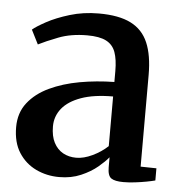

<svg xmlns="http://www.w3.org/2000/svg" viewBox="-45 -600 618 653"><g transform="rotate(5 263.5 -273.0)"><path d="M180.5 10.5Q137.5 10.5 101 -7Q64.5 -24.5 42.2 -59.2Q20 -94 20 -146Q20 -195 46.8 -229.2Q73.5 -263.5 119 -285Q164.5 -306.5 221.5 -316.8Q278.5 -327 339.5 -328V-365Q339.5 -405 330.5 -429.8Q321.5 -454.5 298.8 -466.2Q276 -478 234 -478Q178.5 -478 136 -461.5Q93.5 -445 69 -432.5L44.5 -481Q57 -492 89.5 -509.8Q122 -527.5 168 -541.5Q214 -555.5 267 -555.5Q335.5 -555.5 376.2 -535Q417 -514.5 435.2 -471.8Q453.5 -429 453.5 -362V-49L507.5 -48V-6.5Q496.5 -3.5 478 0Q459.5 3.5 438.8 6Q418 8.5 399.5 8.5Q370.5 8.5 358 0Q345.5 -8.5 345.5 -37.5V-71.5Q334 -57 310.8 -37.5Q287.5 -18 254.5 -3.8Q221.5 10.5 180.5 10.5ZM232.5 -60Q258 -60 287.5 -74Q317 -88 339.5 -109V-278.5Q274 -278.5 230.8 -263Q187.5 -247.5 166 -220.8Q144.5 -194 144.5 -159.5Q144.5 -126 156 -104Q167.5 -82 187.2 -71Q207 -60 232.5 -60Z"/></g></svg>

Font: Merriweather 48pt SemiBold
Style: Regular
Weight: 600
Version: Version 2.100